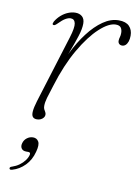

<svg xmlns="http://www.w3.org/2000/svg" viewBox="-80 -510 576 798"><g transform="rotate(10 208.0 -111.0)"><path d="M90.5 -390.5Q87 -392 87.8 -395.8Q88.5 -399.5 91 -404.5Q100.5 -420.5 114 -432.2Q127.5 -444 143 -450.2Q158.5 -456.5 173.5 -456.5Q191 -456.5 202 -446.8Q213 -437 213 -417Q213 -395 203 -363.8Q193 -332.5 180 -299Q167 -265.5 156.5 -236Q146 -206.5 144.5 -188L137.5 -187Q152.5 -238.5 176 -286.8Q199.5 -335 228.8 -373.2Q258 -411.5 290.5 -434Q323 -456.5 356.5 -456.5Q386.5 -456.5 401 -441.5Q415.5 -426.5 415.5 -402Q415.5 -387.5 411.8 -377Q408 -366.5 401.8 -361Q395.5 -355.5 387.5 -355.5Q379.5 -355.5 374.8 -360.2Q370 -365 370 -372.5Q370 -380.5 372.5 -388.2Q375 -396 375 -406Q375 -420 369 -428.5Q363 -437 347 -437Q318 -437 279 -401.2Q240 -365.5 201.5 -299Q163 -232.5 135 -141Q124 -107 118.2 -87.2Q112.5 -67.5 112.5 -52.5Q112.5 -44 115.2 -38.5Q118 -33 121 -28.2Q124 -23.5 124 -16.5Q124 -10.5 119.8 -4.8Q115.5 1 108.2 4.5Q101 8 92 8Q80 8 74.2 1Q68.5 -6 69.8 -22.2Q71 -38.5 79.5 -66.5L168 -351.5Q181.5 -395 177.8 -412.5Q174 -430 158 -430Q148.5 -430 136.5 -423.2Q124.5 -416.5 107.5 -399Q102 -393.5 98 -391.2Q94 -389 90.5 -390.5ZM72 147.5Q57.5 147.5 51.5 138.5Q45.5 129.5 49 117Q52.5 102.5 64.2 93.5Q76 84.5 90 84.5Q106 84.5 113.5 97.8Q121 111 112.5 141.5Q103.5 176.5 80.5 200Q57.5 223.5 27.5 232Q22.5 233.5 19.5 232.8Q16.5 232 15.5 228.5Q15 225.5 17.5 223Q20 220.5 24.5 219.5Q41 214 54.2 204.5Q67.5 195 76.5 183Q85.5 171 88.5 159Q91.5 147.5 80.5 147.5Z"/></g></svg>

Font: Fraunces Thin
Style: Italic
Weight: 250
Italic angle: -16°
Version: Version 1.000;[b76b70a41]